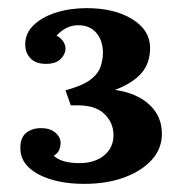

<svg xmlns="http://www.w3.org/2000/svg" viewBox="-20 -985 458 472"><path d="M187 -533Q119 -533 74.5 -556.5Q30 -580 30 -621Q30 -647 44.5 -658.5Q59 -670 81 -670Q103 -670 116 -659Q129 -648 129 -633Q129 -626 126 -617.5Q123 -609 112 -602Q132 -584 175 -584Q213 -584 236 -603Q259 -622 259 -653Q259 -683 237 -704.5Q215 -726 172 -726H154L141 -763Q182 -774 201.5 -788.5Q221 -803 227 -820.5Q233 -838 233 -855Q233 -885 217 -904Q201 -923 172 -923Q156 -923 142 -915.5Q128 -908 119 -897Q127 -894 134 -885Q141 -876 141 -865Q141 -852 129 -840Q117 -828 93 -828Q68 -828 55 -841.5Q42 -855 42 -876Q42 -903 62.5 -923Q83 -943 117.5 -954Q152 -965 193 -965Q261 -965 305 -938Q349 -911 349 -867Q349 -830 328 -805.5Q307 -781 263 -764Q317 -756 347.5 -727.5Q378 -699 378 -656Q378 -620 353.5 -592.5Q329 -565 286 -549Q243 -533 187 -533Z"/></svg>

Font: Calistoga
Style: Regular
Weight: 400
Designer: Yvonne Schuttler, Eben Sorkin
Foundry: www.sorkintype.com
Version: Version 1.010; ttfautohint (v1.8.4.7-5d5b)